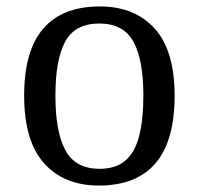

<svg xmlns="http://www.w3.org/2000/svg" viewBox="-20 -566 617 596"><path d="M287 10Q179 10 117 -59Q55 -128 55 -269Q55 -409 114.5 -477.5Q174 -546 290 -546Q398 -546 460 -477.5Q522 -409 522 -269Q522 -128 462.5 -59Q403 10 287 10ZM289 -42Q339 -42 369 -67.5Q399 -93 412 -144Q425 -195 425 -269Q425 -381 394 -437Q363 -493 288 -493Q213 -493 182.5 -437Q152 -381 152 -269Q152 -157 183 -99.5Q214 -42 289 -42Z"/></svg>

Font: Noto Serif Ethiopic
Style: Regular
Weight: 400
Designer: Monotype Design Team
Foundry: Monotype Imaging Inc.
Version: Version 2.102